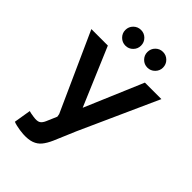

<svg xmlns="http://www.w3.org/2000/svg" viewBox="-282 -813 1158 1158"><g transform="rotate(45 296.5 -234.0)"><path d="M589 -500 363.7 0 341 53.7Q321 102.3 305 138.5Q289 174.7 270.3 197.5Q251.7 220.3 222.7 230.8Q193.7 241.3 148 238.7Q134.7 238 117.8 235.3Q101 232.7 85.8 229.2Q70.7 225.7 60.7 221.3L78.7 112.3Q80.7 113.3 93.8 116.3Q107 119.3 120.3 120.7Q151.7 125.3 166.3 117.5Q181 109.7 191.3 86.2Q201.7 62.7 220.3 18.7L217 0L-8.3 -500H132.3L290.3 -127.3L448.3 -500ZM207.7 -574.3Q179.7 -574.3 160 -594Q140.3 -613.7 140.3 -641Q140.3 -669.3 160 -688.8Q179.7 -708.3 207.7 -708.3Q235.3 -708.3 254.8 -688.8Q274.3 -669.3 274.3 -641Q274.3 -613.7 254.8 -594Q235.3 -574.3 207.7 -574.3ZM395 -574.3Q367 -574.3 347.7 -594Q328.3 -613.7 328.3 -641Q328.3 -669.3 347.7 -688.8Q367 -708.3 395 -708.3Q422.3 -708.3 442 -688.8Q461.7 -669.3 461.7 -641Q461.7 -613.7 442 -594Q422.3 -574.3 395 -574.3Z"/></g></svg>

Font: Nata Sans
Style: Regular
Weight: 400
Designer: Daniel Uzquiano Cruz
Version: Version 1.001